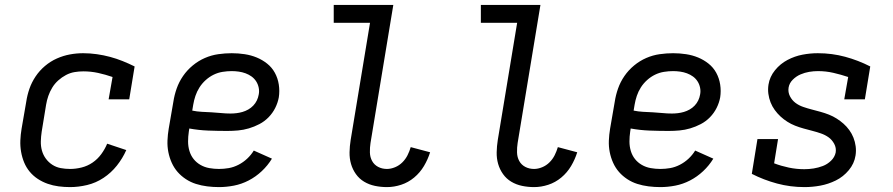

<svg xmlns="http://www.w3.org/2000/svg" viewBox="-20 -755 3640 783"><path d="M266 8Q242 8 219 5Q196 2 174.5 -5.5Q153 -13 134 -25.5Q115 -38 101 -55Q87 -72 78.5 -92.5Q70 -113 66 -136Q62 -159 63 -182.5Q64 -206 68 -230L87 -340Q91 -367 100 -393Q109 -419 125 -443Q141 -467 163.5 -486Q186 -505 212 -516.5Q238 -528 265 -533Q292 -538 319 -538Q347 -538 375 -534Q403 -530 429 -523Q455 -516 480 -506Q505 -496 529 -484L507 -350H423L439 -441Q410 -451 380.5 -457.5Q351 -464 320 -464Q302 -464 284 -461Q266 -458 249 -449Q232 -440 217.5 -427Q203 -414 193 -397.5Q183 -381 177 -363.5Q171 -346 168 -328L150 -218Q147 -198 146.5 -178.5Q146 -159 151 -141Q156 -123 167 -108Q178 -93 193.5 -83Q209 -73 227.5 -69.5Q246 -66 266 -66Q289 -66 313 -72Q337 -78 357.5 -92Q378 -106 393 -126.5Q408 -147 417 -169L495 -143Q480 -109 456.5 -79.5Q433 -50 402 -29.5Q371 -9 335.5 -0.5Q300 8 266 8Z M873 8Q849 8 825 5Q801 2 779 -5Q757 -12 738 -24.5Q719 -37 704.5 -53.5Q690 -70 680.5 -91Q671 -112 666.5 -135Q662 -158 663 -182Q664 -206 668 -230L687 -340Q691 -367 700.5 -394Q710 -421 726.5 -445Q743 -469 766 -488Q789 -507 815.5 -518.5Q842 -530 870 -534Q898 -538 925 -538Q952 -538 978 -534Q1004 -530 1027 -520.5Q1050 -511 1069.5 -495.5Q1089 -480 1101 -458Q1113 -436 1117 -410Q1121 -384 1117 -358Q1113 -336 1102.5 -315Q1092 -294 1075.5 -277Q1059 -260 1038 -249Q1017 -238 995 -231.5Q973 -225 951 -223Q929 -221 907 -221Q868 -221 829 -222.5Q790 -224 752 -231L750 -218Q747 -198 747 -178Q747 -158 752.5 -139.5Q758 -121 769.5 -106.5Q781 -92 797.5 -82.5Q814 -73 833.5 -69.5Q853 -66 873 -66Q893 -66 913 -69.5Q933 -73 952.5 -83Q972 -93 988 -108Q1004 -123 1015 -141L1089 -108Q1072 -80 1047.5 -57Q1023 -34 994 -19Q965 -4 934 2Q903 8 873 8ZM920 -292Q932 -292 944.5 -293.5Q957 -295 969 -298.5Q981 -302 992.5 -308.5Q1004 -315 1013 -324.5Q1022 -334 1027.5 -345.5Q1033 -357 1035 -369Q1038 -383 1035 -397.5Q1032 -412 1024.5 -423.5Q1017 -435 1006 -443Q995 -451 981.5 -456Q968 -461 953.5 -463Q939 -465 925 -465Q907 -465 888 -462Q869 -459 851.5 -450.5Q834 -442 819 -428.5Q804 -415 793.5 -398.5Q783 -382 777 -364Q771 -346 768 -328L764 -304Q783 -300 802.5 -299Q822 -298 842 -297Q862 -296 881.5 -294Q901 -292 920 -292Z M1558 8Q1533 8 1509 3Q1485 -2 1465 -14Q1445 -26 1431.5 -45Q1418 -64 1411.5 -86.5Q1405 -109 1405.5 -134Q1406 -159 1410 -184L1489 -662H1341V-735H1584L1491 -172Q1488 -153 1488.5 -133.5Q1489 -114 1497.5 -98.5Q1506 -83 1522 -74.5Q1538 -66 1558 -66Q1574 -66 1591 -73Q1608 -80 1621 -93Q1634 -106 1642 -122Q1650 -138 1655 -155L1734 -134Q1725 -105 1709 -78Q1693 -51 1669 -31Q1645 -11 1616 -1.5Q1587 8 1558 8Z M2158 8Q2133 8 2109 3Q2085 -2 2065 -14Q2045 -26 2031.5 -45Q2018 -64 2011.5 -86.5Q2005 -109 2005.5 -134Q2006 -159 2010 -184L2089 -662H1941V-735H2184L2091 -172Q2088 -153 2088.5 -133.5Q2089 -114 2097.5 -98.5Q2106 -83 2122 -74.5Q2138 -66 2158 -66Q2174 -66 2191 -73Q2208 -80 2221 -93Q2234 -106 2242 -122Q2250 -138 2255 -155L2334 -134Q2325 -105 2309 -78Q2293 -51 2269 -31Q2245 -11 2216 -1.5Q2187 8 2158 8Z M2673 8Q2649 8 2625 5Q2601 2 2579 -5Q2557 -12 2538 -24.5Q2519 -37 2504.5 -53.5Q2490 -70 2480.5 -91Q2471 -112 2466.5 -135Q2462 -158 2463 -182Q2464 -206 2468 -230L2487 -340Q2491 -367 2500.5 -394Q2510 -421 2526.5 -445Q2543 -469 2566 -488Q2589 -507 2615.5 -518.5Q2642 -530 2670 -534Q2698 -538 2725 -538Q2752 -538 2778 -534Q2804 -530 2827 -520.5Q2850 -511 2869.5 -495.5Q2889 -480 2901 -458Q2913 -436 2917 -410Q2921 -384 2917 -358Q2913 -336 2902.5 -315Q2892 -294 2875.5 -277Q2859 -260 2838 -249Q2817 -238 2795 -231.5Q2773 -225 2751 -223Q2729 -221 2707 -221Q2668 -221 2629 -222.5Q2590 -224 2552 -231L2550 -218Q2547 -198 2547 -178Q2547 -158 2552.5 -139.5Q2558 -121 2569.5 -106.5Q2581 -92 2597.5 -82.5Q2614 -73 2633.5 -69.5Q2653 -66 2673 -66Q2693 -66 2713 -69.5Q2733 -73 2752.5 -83Q2772 -93 2788 -108Q2804 -123 2815 -141L2889 -108Q2872 -80 2847.5 -57Q2823 -34 2794 -19Q2765 -4 2734 2Q2703 8 2673 8ZM2720 -292Q2732 -292 2744.5 -293.5Q2757 -295 2769 -298.5Q2781 -302 2792.5 -308.5Q2804 -315 2813 -324.5Q2822 -334 2827.5 -345.5Q2833 -357 2835 -369Q2838 -383 2835 -397.5Q2832 -412 2824.5 -423.5Q2817 -435 2806 -443Q2795 -451 2781.5 -456Q2768 -461 2753.5 -463Q2739 -465 2725 -465Q2707 -465 2688 -462Q2669 -459 2651.5 -450.5Q2634 -442 2619 -428.5Q2604 -415 2593.5 -398.5Q2583 -382 2577 -364Q2571 -346 2568 -328L2564 -304Q2583 -300 2602.5 -299Q2622 -298 2642 -297Q2662 -296 2681.5 -294Q2701 -292 2720 -292Z M3261 8Q3203 8 3149 -6.5Q3095 -21 3046 -46L3069 -188H3153L3137 -89Q3166 -78 3197 -71.5Q3228 -65 3260 -65Q3279 -65 3298 -68Q3317 -71 3335.5 -78Q3354 -85 3369 -99.5Q3384 -114 3388 -133Q3391 -152 3382 -168.5Q3373 -185 3359 -195Q3345 -205 3327.5 -211Q3310 -217 3292.5 -221.5Q3275 -226 3257 -231Q3239 -236 3222.5 -242.5Q3206 -249 3191 -258.5Q3176 -268 3163 -280Q3150 -292 3139.5 -306.5Q3129 -321 3122.5 -337.5Q3116 -354 3113.5 -372.5Q3111 -391 3114 -410Q3119 -442 3140.5 -468.5Q3162 -495 3191.5 -510.5Q3221 -526 3252.5 -532Q3284 -538 3315 -538Q3373 -538 3426.5 -523.5Q3480 -509 3529 -484L3507 -350H3423L3439 -441Q3409 -451 3378.5 -458Q3348 -465 3316 -465Q3298 -465 3280 -462Q3262 -459 3244.5 -451.5Q3227 -444 3213 -430Q3199 -416 3196 -398Q3193 -379 3201.5 -362.5Q3210 -346 3224 -335.5Q3238 -325 3255.5 -319Q3273 -313 3290.5 -308.5Q3308 -304 3326 -299Q3344 -294 3360.5 -287.5Q3377 -281 3392 -271.5Q3407 -262 3420 -250.5Q3433 -239 3443.5 -224.5Q3454 -210 3460.5 -193.5Q3467 -177 3469.5 -158.5Q3472 -140 3469 -121Q3464 -88 3441.5 -61Q3419 -34 3388.5 -19Q3358 -4 3325.5 2Q3293 8 3261 8Z"/></svg>

Font: Iosevka Curly Slab Extended
Style: Italic
Weight: 400
Width: 7
Italic angle: -9°
Monospace: yes
Designer: Belleve Invis
Foundry: Belleve Invis
Version: Version 11.1.0; ttfautohint (v1.8.3)